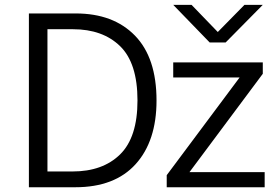

<svg xmlns="http://www.w3.org/2000/svg" viewBox="-20 -788 1165 808"><path d="M681.6 0V-50.8L988.3 -461.9H709V-525.4H1085.9V-477.5L777.3 -63.5H1093.8V0ZM101.6 0V-731.4H298.8Q457 -731.4 547.9 -638.2Q638.7 -544.9 638.7 -365.2Q638.7 -194.3 550.8 -97.2Q462.9 0 296.9 0ZM179.7 -66.4H285.2Q412.1 -66.4 485.4 -138.2Q558.6 -210 558.6 -365.2Q558.6 -522.5 485.4 -593.8Q412.1 -665 287.1 -665H179.7ZM709 -767.6H786.1L896.5 -653.3L1008.8 -767.6H1085.9L929.7 -609.4H862.3Z"/></svg>

Font: Gothic A1
Style: Regular
Weight: 400
Designer: HanYang I&C Co.,Ltd.
Foundry: HanYang I&C Co.,Ltd.
Version: Version 2.50